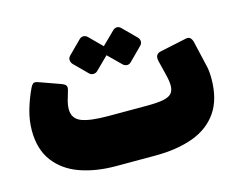

<svg xmlns="http://www.w3.org/2000/svg" viewBox="-88 -734 1090 877"><g transform="rotate(-15 457.0 -296.0)"><path d="M360 10Q265 10 190.5 -16.5Q116 -43 73 -100Q30 -157 30 -246Q30 -294 44 -342.5Q58 -391 79 -435Q84 -446 91 -452.5Q98 -459 117 -452L215 -417Q234 -410 237.5 -401.5Q241 -393 236 -378Q228 -353 223 -333.5Q218 -314 218 -297Q218 -253 257 -236.5Q296 -220 386 -220H569Q617 -220 645 -225.5Q673 -231 684.5 -244.5Q696 -258 696 -281Q696 -304 687 -338L671 -403Q667 -421 672.5 -430.5Q678 -440 691 -443L818 -470Q832 -473 839.5 -465.5Q847 -458 850 -445L877 -328Q881 -313 882.5 -297Q884 -281 884 -264Q884 -167 842.5 -106.5Q801 -46 725 -18Q649 10 545 10ZM388 -431Q381 -424 369.5 -423.5Q358 -423 349 -432L288 -493Q281 -501 280 -512Q279 -523 288 -532L349 -593Q358 -602 369 -601.5Q380 -601 388 -593L449 -532Q458 -523 458.5 -511.5Q459 -500 450 -492ZM547 -431Q538 -422 527 -423Q516 -424 508 -432L446 -493Q438 -501 438 -512.5Q438 -524 446 -532L508 -593Q516 -601 526.5 -601.5Q537 -602 546 -593L607 -532Q616 -523 616.5 -512Q617 -501 608 -492Z"/></g></svg>

Font: Rubik Black
Style: Regular
Weight: 900
Designer: Hubert and Fischer
Foundry: Hubert and Fischer
Version: Version 2.300;gftools[0.9.30]